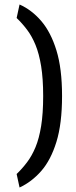

<svg xmlns="http://www.w3.org/2000/svg" viewBox="-20 -739 340 854"><path d="M67 95Q121 70 163.5 21.5Q206 -27 231 -108Q256 -189 256 -312Q256 -434 231 -515Q206 -596 163.5 -645.5Q121 -695 67 -719L54 -659Q79 -635 100.5 -606.5Q122 -578 138 -539Q154 -500 163 -444.5Q172 -389 172 -312Q172 -234 163 -178.5Q154 -123 138 -84.5Q122 -46 100.5 -17.5Q79 11 54 35Z"/></svg>

Font: Changa ExtraLight Light
Style: Regular
Weight: 300
Version: Version 3.002; ttfautohint (v1.8.2)